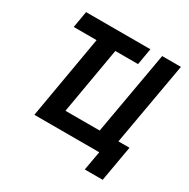

<svg xmlns="http://www.w3.org/2000/svg" viewBox="-183 -868 1153 1171"><g transform="rotate(30 393.0 -282.5)"><path d="M73 -584H234L133 0H590L566 135H692L736 -116H658L761 -700H629L526 -116H285L366 -584H526L546 -700H93Z"/></g></svg>

Font: Fixel Text 20240404 SemiBold
Style: Italic
Weight: 600
Width: 4
Italic angle: -10°
Designer: AlfaBravo + MacPaw
Foundry: Kyrylo Tkachov, Marchela Mozhyna, Serhii Makarenko, Maria Weinstein, Zakhar Kryvoshyya
Version: Version 1.211;Glyphs 3.2 (3225)